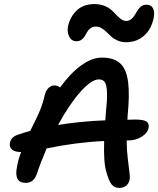

<svg xmlns="http://www.w3.org/2000/svg" viewBox="-20 -921 780 946"><path d="M356.9 -717.8Q333 -717.8 321.3 -740Q309.6 -762.2 314.9 -791Q324.7 -836.9 357.4 -868.9Q390.1 -900.9 445.8 -900.9Q472.7 -900.9 494.1 -892.3Q515.6 -883.8 529.1 -871.6Q542.5 -859.4 553.7 -847.2Q564.9 -835 576.9 -826.4Q588.9 -817.9 601.1 -817.9Q615.2 -817.9 626 -826.2Q636.7 -834.5 643.6 -846.2Q650.4 -857.9 657.5 -869.6Q664.6 -881.3 675.8 -889.6Q687 -897.9 702.1 -897.9Q724.1 -897.9 733.6 -880.6Q743.2 -863.3 736.8 -831.1Q725.6 -776.4 689.2 -744.6Q652.8 -712.9 601.1 -712.9Q578.6 -712.9 560.1 -720.9Q541.5 -729 529.1 -740.2Q516.6 -751.5 505.4 -762.7Q494.1 -773.9 480.7 -782Q467.3 -790 452.1 -790Q437.5 -790 427 -782.7Q416.5 -775.4 410.2 -764.6Q403.8 -753.9 397.7 -743.2Q391.6 -732.4 381.3 -725.1Q371.1 -717.8 356.9 -717.8ZM567.9 4.9Q543.5 4.9 529.8 -12.5Q516.1 -29.8 503.9 -74.2Q489.7 -120.1 493.2 -226.1Q358.4 -220.2 210 -189.9Q179.2 -118.2 162.1 -65.9Q147 -20 106.9 -20Q46.9 -20 64 -100.1Q68.8 -131.3 84 -171.9Q52.7 -171.9 38.8 -184.3Q24.9 -196.8 28.8 -216.8Q34.7 -247.1 69.8 -257.8Q101.6 -269 128.9 -275.9Q130.9 -279.8 143.1 -304.7Q155.3 -329.6 158.4 -336.2Q161.6 -342.8 170.7 -362.5Q179.7 -382.3 183.1 -392.3Q186.5 -402.3 191.2 -417Q195.8 -431.6 198.2 -443.8Q203.6 -470.2 216.6 -485.1Q229.5 -500 248 -500Q262.7 -500 275.9 -490.2Q327.6 -561 380.4 -599.1Q433.1 -637.2 481.9 -637.2Q542 -637.2 572.8 -608.2Q603.5 -579.1 611.3 -515.9Q619.1 -452.6 608.9 -352.1Q608.9 -348.6 608.4 -341.6Q607.9 -334.5 607.9 -331.1Q614.3 -331.1 626 -331.5Q637.7 -332 644 -332Q687.5 -332 701.9 -322.3Q716.3 -312.5 711.9 -290Q707.5 -266.1 678.5 -247.6Q649.4 -229 610.8 -229H604Q604.5 -181.6 609.6 -138.7Q614.7 -95.7 617.9 -72.3Q621.1 -48.8 618.2 -35.2Q614.7 -16.6 601.1 -5.9Q587.4 4.9 567.9 4.9ZM466.8 -529.8Q431.2 -529.8 376.5 -468.8Q321.8 -407.7 266.1 -305.2Q377.9 -323.7 499 -328.1Q499.5 -333.5 500 -343.8Q500.5 -354 501 -358.9Q508.3 -424.3 507.3 -462.2Q506.3 -500 497.3 -514.9Q488.3 -529.8 466.8 -529.8Z"/></svg>

Font: Shantell Sans Irregular Bouncy
Style: Italic
Weight: 500
Italic angle: -11.31°
Designer: Stephen Nixon, Anya Danilova, Shantell Martin
Foundry: Arrow Type
Version: Version 1.006;[9816181b4]